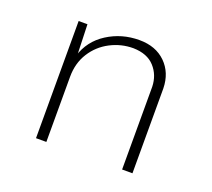

<svg xmlns="http://www.w3.org/2000/svg" viewBox="-78 -493 656 593"><g transform="rotate(20 250.0 -197.0)"><path d="M120 -385 124 -262 120 -281Q136 -334 183 -364Q230 -394 288 -394Q342 -394 374.5 -362Q407 -330 408 -279V0H374V-272Q373 -310 349 -336.5Q325 -363 279 -364Q239 -364 203.5 -345.5Q168 -327 146.5 -293Q125 -259 125 -214V0H91V-385Z"/></g></svg>

Font: Josefin Sans ExtraLight
Style: Regular
Weight: 250
Designer: Santiago Orozco
Foundry: Typemade
Version: Version 2.000